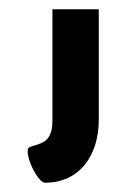

<svg xmlns="http://www.w3.org/2000/svg" viewBox="-20 -308 286 414"><path d="M93 -288V-47C93 2 65 1 44 9C28 16 60 86 77 86C151 86 193 28 193 -50V-288Z"/></svg>

Font: Hussar Tani
Style: Bold
Weight: 700
Foundry: Cannot Into Space Fonts
Version: Version 0.92